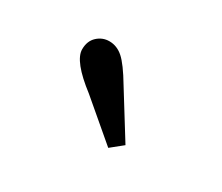

<svg xmlns="http://www.w3.org/2000/svg" viewBox="-54 -880 507 438"><g transform="rotate(30 200.0 -661.0)"><path d="M284 -580 253 -555 153 -640Q89 -689 89 -720Q89 -742 102.5 -754.5Q116 -767 134 -767Q154 -767 170.5 -752.5Q187 -738 212 -696Z"/></g></svg>

Font: TypoPRO Source Serif Pro
Style: Regular
Weight: 600
Designer: Frank Grießhammer
Foundry: Adobe Systems Incorporated
Version: Version 1.017;PS 1.0;hotconv 1.0.79;makeotf.lib2.5.61930